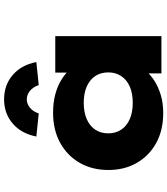

<svg xmlns="http://www.w3.org/2000/svg" viewBox="42 -872 839 964"><g transform="rotate(-90 462.0 -390.5)"><path d="M377 9Q289 9 225 -26.5Q161 -62 125.5 -124Q90 -186 90 -266Q90 -348 126 -410.5Q162 -473 226.5 -508.5Q291 -544 378 -544Q428 -544 469.5 -533Q511 -522 542.5 -502.5Q574 -483 594.5 -460.5Q615 -438 622 -417L579 -412V-533H762V0H575V-144L613 -132Q609 -105 589 -80Q569 -55 537.5 -35Q506 -15 465.5 -3Q425 9 377 9ZM427 -144Q475 -144 509 -159Q543 -174 561.5 -202Q580 -230 580 -266Q580 -305 561.5 -332.5Q543 -360 509 -375Q475 -390 427 -390Q380 -390 345.5 -375Q311 -360 292.5 -332.5Q274 -305 274 -266Q274 -230 292.5 -202Q311 -174 345.5 -159Q380 -144 427 -144ZM374 -616 258 -628Q273 -704 323.5 -747Q374 -790 445 -790Q516 -790 566.5 -747Q617 -704 632 -628L516 -616Q507 -644 487.5 -660Q468 -676 445 -676Q422 -676 402.5 -660Q383 -644 374 -616Z"/></g></svg>

Font: Lexend Peta ExtraBold
Style: Regular
Weight: 800
Version: Version 1.007